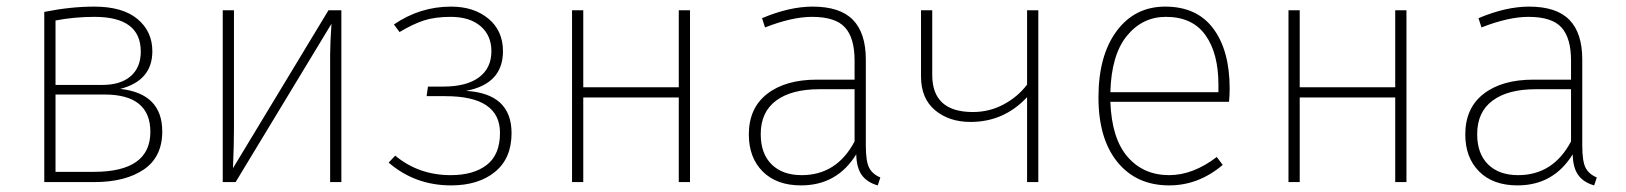

<svg xmlns="http://www.w3.org/2000/svg" viewBox="-20 -551 4921 581"><path d="M344 -282Q471 -268 471 -153Q471 -76 415 -38Q359 0 265 0H114V-515Q194 -531 265 -531Q351 -531 396 -493.5Q441 -456 441 -396Q441 -307 344 -282ZM266 -500Q205 -500 148 -489V-294H289Q345 -294 375.5 -320.5Q406 -347 406 -395Q406 -500 266 -500ZM264 -31Q435 -31 435 -152Q435 -265 296 -265H148V-31Z M1013 -520V0H979V-384Q979 -419 983 -479L693 0H654V-520H688V-165Q688 -111 685 -42L974 -520Z M1345 -531Q1414 -531 1458 -494.5Q1502 -458 1502 -396Q1502 -297 1390 -276Q1528 -268 1528 -148Q1528 -72 1478 -31Q1428 10 1345 10Q1236 10 1156 -59L1176 -80Q1247 -21 1344 -21Q1413 -21 1453 -52Q1493 -83 1493 -149Q1493 -260 1328 -260H1271L1275 -289H1321Q1392 -289 1429.5 -317Q1467 -345 1467 -396Q1467 -444 1434 -472Q1401 -500 1344 -500Q1296 -500 1262.5 -489Q1229 -478 1189 -454L1172 -477Q1251 -531 1345 -531Z M2034 0V-256H1745V0H1711V-520H1745V-287H2034V-520H2068V0Z M2600 -111Q2600 -63 2610 -43.5Q2620 -24 2644 -14L2636 10Q2604 1 2588 -21Q2572 -43 2571 -84Q2513 10 2404 10Q2330 10 2288 -32Q2246 -74 2246 -144Q2246 -224 2301.5 -267Q2357 -310 2452 -310H2566V-368Q2566 -436 2537 -468Q2508 -500 2437 -500Q2377 -500 2295 -468L2286 -496Q2369 -531 2439 -531Q2522 -531 2561 -491Q2600 -451 2600 -371ZM2406 -21Q2512 -21 2566 -123V-281H2459Q2375 -281 2328.5 -246.5Q2282 -212 2282 -145Q2282 -86 2315 -53.5Q2348 -21 2406 -21Z M3088 -520H3122V0H3088V-257Q3018 -182 2917 -182Q2852 -182 2809.5 -217.5Q2767 -253 2767 -320V-520H2801V-324Q2801 -212 2924 -212Q2974 -212 3017 -235Q3060 -258 3088 -295Z M3701 -283Q3701 -261 3699 -243H3340Q3344 -132 3392 -76.5Q3440 -21 3518 -21Q3590 -21 3662 -76L3680 -52Q3607 10 3518 10Q3419 10 3361.5 -60.5Q3304 -131 3304 -256Q3304 -383 3359 -457Q3414 -531 3506 -531Q3602 -531 3651.5 -464.5Q3701 -398 3701 -283ZM3667 -272V-295Q3667 -390 3627.5 -445Q3588 -500 3508 -500Q3437 -500 3390 -442.5Q3343 -385 3340 -272Z M4202 0V-256H3913V0H3879V-520H3913V-287H4202V-520H4236V0Z M4768 -111Q4768 -63 4778 -43.5Q4788 -24 4812 -14L4804 10Q4772 1 4756 -21Q4740 -43 4739 -84Q4681 10 4572 10Q4498 10 4456 -32Q4414 -74 4414 -144Q4414 -224 4469.5 -267Q4525 -310 4620 -310H4734V-368Q4734 -436 4705 -468Q4676 -500 4605 -500Q4545 -500 4463 -468L4454 -496Q4537 -531 4607 -531Q4690 -531 4729 -491Q4768 -451 4768 -371ZM4574 -21Q4680 -21 4734 -123V-281H4627Q4543 -281 4496.5 -246.5Q4450 -212 4450 -145Q4450 -86 4483 -53.5Q4516 -21 4574 -21Z"/></svg>

Font: Fira Sans UltraLight
Style: Regular
Weight: 200
Designer: Carrois Corporate & Edenspiekermann AG
Foundry: Carrois Corporate GbR & Edenspiekermann AG
Version: Version 4.106;PS 004.106;hotconv 1.0.70;makeotf.lib2.5.58329